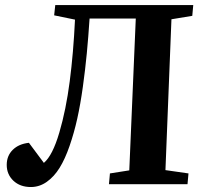

<svg xmlns="http://www.w3.org/2000/svg" viewBox="-20 -734 803 765"><path d="M495.1 -55.2 521 -660.2H336.9Q332 -585.4 325.9 -521.7Q319.8 -458 310.1 -387.7Q300.3 -317.4 287.8 -261.2Q275.4 -205.1 257.3 -152.8Q239.3 -100.6 217.5 -65.4Q195.8 -30.3 166.5 -9.5Q137.2 11.2 103 11.2Q60.1 11.2 33.4 -13.9Q6.8 -39.1 6.8 -77.1Q6.8 -113.3 30.8 -137Q54.7 -160.6 95.2 -165L154.8 -85Q189.5 -114.3 216.3 -205.6Q243.2 -296.9 257.8 -409.9Q272.5 -522.9 278.8 -655.8L195.8 -672.9L200.2 -713.9H750L746.1 -670.9L663.1 -657.2L639.2 -56.2L731 -43L727.1 0H414.1L418 -43Z"/></svg>

Font: Literata SemiBold
Style: Italic
Weight: 650
Italic angle: -2.39999°
Designer: Latin by Veronika Burian and Jose Scaglione. Greek by Irene Vlachou. Cyrillic by Vera Evstafieva
Foundry: TypeTogether
Version: Version 3.021